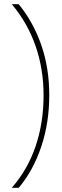

<svg xmlns="http://www.w3.org/2000/svg" viewBox="-20 -734 295 912"><path d="M69 158H36Q112 71 149.5 -40.5Q187 -152 187 -281Q187 -406 149 -515.5Q111 -625 36 -714H69Q139 -628 176.5 -519Q214 -410 214 -282Q214 -151 176 -37.5Q138 76 69 158Z"/></svg>

Font: Noto Sans UI Thin
Style: Regular
Weight: 250
Designer: Monotype Design Team
Foundry: Monotype Imaging Inc.
Version: Version 1.001